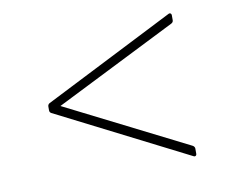

<svg xmlns="http://www.w3.org/2000/svg" viewBox="-58 -636 750 609"><g transform="rotate(-10 316.5 -331.0)"><path d="M522 -135 131 -332 522 -528C526 -530 529 -533 529 -538V-554C529 -560 524 -563 519 -560L99 -347C95 -345 93 -341 93 -337V-325C93 -320 95 -317 99 -315L519 -102C524 -99 529 -102 529 -108V-125C529 -129 526 -133 522 -135Z"/></g></svg>

Font: LINE Seed JP_OTF Thin
Style: Regular
Weight: 250
Designer: LY Corporation & Fontrix & Fontworks
Version: Version 1.007